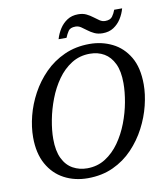

<svg xmlns="http://www.w3.org/2000/svg" viewBox="-97 -980 935 1071"><g transform="rotate(-10 371.0 -444.0)"><path d="M314 11Q240 11 180.5 -20.5Q121 -52 86.5 -114Q52 -176 52 -266Q52 -324 68 -387Q84 -450 116.5 -510Q149 -570 197 -618.5Q245 -667 309 -696Q373 -725 452 -725Q521 -725 580 -696Q639 -667 675 -606.5Q711 -546 711 -450Q711 -395 695.5 -332Q680 -269 648.5 -208.5Q617 -148 569.5 -98Q522 -48 458 -18.5Q394 11 314 11ZM320 -44Q378 -44 423.5 -73Q469 -102 502.5 -149.5Q536 -197 558 -254.5Q580 -312 590.5 -370Q601 -428 601 -477Q601 -545 580.5 -587.5Q560 -630 525 -650.5Q490 -671 444 -671Q386 -671 340 -642Q294 -613 260.5 -565.5Q227 -518 205 -460.5Q183 -403 172 -345Q161 -287 161 -238Q161 -170 182 -127Q203 -84 239.5 -64Q276 -44 320 -44ZM536 -771Q509 -771 489 -780.5Q469 -790 453 -802.5Q437 -815 422.5 -824.5Q408 -834 392 -834Q362 -834 351 -817.5Q340 -801 332 -781H287Q296 -812 313 -838.5Q330 -865 356 -882Q382 -899 418 -899Q445 -899 464.5 -889.5Q484 -880 500 -867.5Q516 -855 530.5 -845.5Q545 -836 561 -836Q590 -836 602 -852.5Q614 -869 621 -889H666Q658 -859 641 -832Q624 -805 598 -788Q572 -771 536 -771Z"/></g></svg>

Font: Noto Serif
Style: Italic
Weight: 400
Italic angle: -12°
Designer: Monotype Design Team
Foundry: Monotype Imaging Inc.
Version: Version 2.013